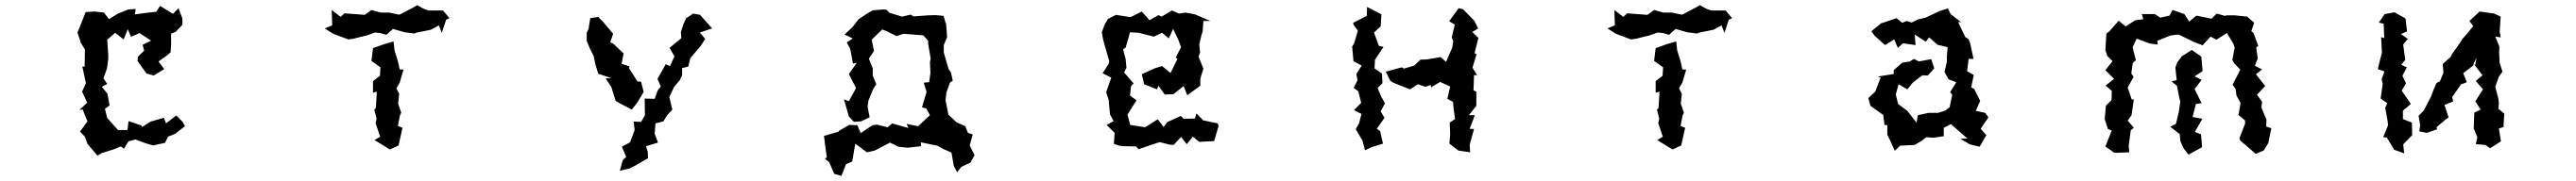

<svg xmlns="http://www.w3.org/2000/svg" viewBox="-20 -563 10040 707"><path d="M314 -516 295 -468 282 -436 294 -400 293 -399 311 -370 310 -303H301L307 -275L315 -238L300 -205L320 -162L289 -133L302 -136L321 -89L292 -49L311 -29L321 -1L360 45L377 35L424 20L451 9L463 18L481 -11L508 -18L549 -3L577 5L623 -5L635 -29L662 -40L701 -70L692 -87L667 -112L627 -81L619 -103L567 -88L534 -67L531 -73L481 -90L477 -55H440L398 -102L389 -138L407 -151L399 -197L377 -224L398 -235L383 -257L397 -295L402 -333V-348L398 -408L429 -435L462 -409L478 -449L491 -419L524 -434L569 -404L536 -388L542 -365L518 -342L516 -325L551 -276L579 -268L620 -293L598 -323L633 -348L645 -359L647 -390V-432L664 -438L691 -466V-491L676 -531L654 -509L604 -540L589 -517L561 -514L506 -507L509 -528L480 -526L438 -509L405 -488L385 -514L348 -518Z M1273 -524 1275 -464 1246 -452 1279 -431 1338 -409 1359 -412 1390 -420 1408 -424 1442 -436 1462 -434 1486 -427 1512 -450 1557 -437 1596 -432 1601 -435 1660 -447 1691 -464 1702 -434 1719 -486 1732 -492 1707 -522H1650L1631 -529L1606 -543L1595 -536L1538 -506H1534L1497 -514H1464L1428 -524L1402 -505L1323 -511L1308 -497ZM1428 -325 1463 -300 1461 -267 1434 -246V-201L1449 -205L1445 -140L1439 -135L1448 -99L1444 -82L1462 -29L1440 -16L1500 21L1534 5V3L1549 -64L1531 -71L1539 -112L1544 -123L1532 -158L1536 -197L1525 -218L1538 -240L1553 -291L1538 -292L1531 -324L1518 -366L1514 -401L1479 -391L1434 -375Z M2682 -510 2655 -492 2645 -471 2634 -437 2636 -414 2590 -376 2609 -343 2592 -305 2575 -312 2543 -255 2556 -225 2544 -210 2532 -177 2493 -178 2494 -113 2479 -87 2450 -88 2454 -55 2436 -7 2404 10 2421 50 2408 62 2396 104 2434 95 2456 84 2506 55 2505 30 2498 8 2545 -6 2532 -41 2535 -81 2566 -89 2580 -112 2601 -135 2589 -184 2608 -224 2630 -250 2639 -269V-297L2663 -303L2671 -336L2711 -383L2729 -411L2708 -436L2756 -452L2709 -505ZM2267 -403 2281 -370 2294 -345 2300 -315 2312 -275 2363 -258 2341 -257 2363 -223 2380 -169 2393 -161 2443 -135 2466 -165 2489 -204 2479 -244 2465 -245 2431 -298 2435 -303 2403 -314 2411 -354 2371 -392 2359 -398 2370 -431 2329 -480 2316 -492 2313 -497 2281 -492 2274 -449 2267 -435Z M3653 17 3689 33 3698 85 3711 110 3727 89 3763 72 3779 43 3760 5 3772 -38 3753 -44 3743 -70 3709 -85 3677 -115 3666 -171 3669 -201 3683 -240 3694 -248 3687 -280 3678 -292 3659 -358V-387L3664 -399L3672 -417L3668 -471L3666 -474L3658 -501L3626 -504L3596 -503L3541 -499L3530 -506L3497 -498L3447 -513L3436 -525L3424 -526L3382 -523L3360 -510L3327 -488L3303 -457L3272 -428L3304 -413L3281 -397L3294 -373L3305 -315L3320 -318L3289 -274L3317 -219L3289 -168L3270 -175L3289 -108L3309 -87L3337 -89L3370 -105L3362 -146L3365 -169L3384 -216L3396 -234L3382 -268V-296L3367 -334L3387 -364L3378 -408L3419 -448L3437 -441L3475 -422L3502 -431L3579 -425L3598 -404V-392L3608 -334L3605 -320L3607 -278L3602 -242L3581 -240L3592 -204L3574 -144L3591 -139L3605 -113L3559 -70L3514 -79L3521 -63L3458 -81L3440 -66L3399 -76L3381 -74L3335 -43L3322 -74L3290 -75L3249 -51L3250 -49L3192 -32L3197 8L3203 51L3196 58L3212 70L3232 116L3260 124L3278 78L3302 68L3314 -2L3354 28L3360 32L3390 25L3449 -6L3470 4L3481 10L3518 14L3570 8V-7L3634 6Z M4299 -489 4287 -469 4275 -437 4280 -409 4292 -366 4304 -324 4301 -312 4278 -277 4312 -260 4292 -203 4302 -172 4303 -157 4307 -116 4321 -90 4294 -75 4325 -44 4322 -1 4343 6 4357 8 4409 9 4418 20 4470 2 4501 -8 4539 2 4555 3 4584 -28 4606 0 4630 -29 4655 -9 4713 -12 4730 -70 4727 -81 4670 -93 4644 -120 4638 -100 4594 -99 4583 -110 4530 -86 4516 -67 4493 -97 4444 -66 4386 -75 4375 -115 4410 -171 4385 -190 4389 -227 4399 -237 4362 -280 4371 -298 4368 -332 4358 -370 4368 -377 4385 -437 4418 -435 4478 -420 4510 -435 4536 -413 4553 -450 4573 -408 4584 -379 4563 -338 4570 -333 4543 -278 4510 -305 4481 -296 4431 -273 4440 -234 4490 -214 4496 -228 4520 -194 4554 -195 4594 -227 4608 -191 4659 -228V-256L4671 -295L4652 -342L4658 -358L4655 -389L4663 -424L4668 -440L4671 -481H4698L4638 -507L4601 -514L4576 -510L4548 -522L4508 -498L4496 -504L4461 -484L4431 -518L4387 -496L4330 -505Z M5594 -243 5633 -225 5622 -177 5644 -165 5646 -142 5652 -98 5631 -84 5633 -39 5630 -2 5665 25 5711 32 5709 2 5726 -59 5709 -60 5729 -113H5706L5735 -150V-205L5724 -210L5726 -270L5738 -269L5720 -299L5736 -351L5728 -355L5743 -415L5719 -438L5742 -452L5727 -482L5683 -527L5666 -531L5629 -480L5651 -467L5639 -417L5645 -402L5641 -377L5617 -321L5596 -340L5543 -331L5517 -330L5493 -307L5453 -295L5444 -300L5382 -283L5399 -248L5411 -240L5477 -214L5507 -234L5536 -224L5557 -231L5559 -222ZM5251 -381 5256 -324 5288 -307 5267 -274 5272 -250 5257 -220 5275 -206 5286 -161 5258 -133 5287 -118 5278 -82 5265 -58 5291 -14 5301 24 5329 11 5371 -2 5360 -51 5347 -60 5377 -103 5362 -128 5379 -160 5365 -184 5350 -219 5369 -238 5367 -276 5338 -296 5340 -330 5373 -380 5355 -384 5336 -436 5362 -460 5365 -507 5309 -536 5308 -501 5255 -474 5256 -467 5273 -443 5259 -395Z M6273 -524 6275 -464 6246 -452 6279 -431 6338 -409 6359 -412 6390 -420 6408 -424 6442 -436 6462 -434 6486 -427 6512 -450 6557 -437 6596 -432 6601 -435 6660 -447 6691 -464 6702 -434 6719 -486 6732 -492 6707 -522H6650L6631 -529L6606 -543L6595 -536L6538 -506H6534L6497 -514H6464L6428 -524L6402 -505L6323 -511L6308 -497ZM6428 -325 6463 -300 6461 -267 6434 -246V-201L6449 -205L6445 -140L6439 -135L6448 -99L6444 -82L6462 -29L6440 -16L6500 21L6534 5V3L6549 -64L6531 -71L6539 -112L6544 -123L6532 -158L6536 -197L6525 -218L6538 -240L6553 -291L6538 -292L6531 -324L6518 -366L6514 -401L6479 -391L6434 -375Z M7585 -78 7649 -22 7622 -21 7659 1 7697 10 7723 -35 7701 -60 7731 -105 7719 -122 7682 -130 7699 -169 7676 -215 7664 -222 7674 -270 7648 -285 7654 -333H7673L7660 -394L7654 -410L7641 -418L7613 -477L7625 -476L7584 -508L7573 -530L7541 -520L7486 -494L7456 -487L7432 -475L7412 -481L7395 -474L7373 -492L7314 -472L7319 -477L7275 -441L7287 -424L7328 -387L7364 -409L7378 -376L7398 -394L7447 -387L7444 -428L7487 -400L7500 -417L7533 -388L7572 -379L7569 -341V-321L7560 -282L7576 -253L7606 -242L7582 -203L7590 -193L7580 -144L7563 -131L7534 -122H7497L7456 -113L7451 -84L7415 -130L7379 -157L7370 -194L7381 -234L7415 -214L7437 -241L7474 -269L7495 -268L7520 -296L7508 -332L7460 -323L7441 -333L7425 -323L7395 -318L7362 -289V-274L7300 -264L7311 -260L7290 -205L7263 -180L7271 -150L7297 -131L7321 -114L7326 -75L7337 -74V-37L7350 -10L7366 26L7387 6L7444 3L7471 -13L7489 -27L7517 -25L7557 -31V-64Z M8661 -434 8686 -392 8691 -377 8682 -329 8689 -316 8713 -291 8683 -232 8695 -215 8698 -190 8714 -161 8706 -114 8731 -93 8732 -81 8710 -24 8712 -15 8773 38 8804 25 8822 -4 8834 -62 8814 -69 8815 -96 8795 -144 8798 -165 8778 -193 8810 -227 8774 -273 8798 -292 8770 -306 8781 -335 8775 -377 8783 -384 8764 -435 8756 -441 8767 -474 8740 -498 8692 -503H8660L8653 -501L8621 -510L8601 -490L8542 -502L8514 -479L8495 -508L8449 -524L8437 -502L8401 -494L8380 -508H8329L8335 -488L8304 -484L8266 -460L8239 -482L8202 -440L8191 -432L8187 -368L8194 -345L8215 -324L8187 -289L8221 -255L8188 -229L8212 -208L8211 -172L8189 -150L8185 -102L8184 -99L8197 -59L8212 -53L8187 9L8222 34L8280 32L8278 6L8286 -54L8298 -64L8274 -92L8289 -113L8298 -175L8290 -174L8274 -221L8297 -263L8288 -276L8294 -317L8306 -328L8293 -378L8309 -412L8360 -393L8391 -389L8390 -404L8440 -424L8459 -427L8473 -428L8530 -400L8566 -386L8597 -420L8620 -408ZM8440 -68 8477 -39 8479 -13 8491 15 8511 41 8564 12 8560 -38 8536 -48 8565 -99 8527 -106 8540 -157 8562 -160 8535 -215 8562 -251 8535 -265 8566 -285 8561 -342 8524 -368 8485 -343 8467 -319 8460 -299 8465 -250 8445 -245 8466 -228 8475 -182 8479 -166 8473 -124 8462 -79Z M9276 -508 9253 -475 9272 -470 9274 -414 9262 -418 9265 -357 9256 -322 9249 -293 9275 -284 9264 -254 9268 -234 9260 -178 9286 -160 9278 -142 9287 -91 9289 -74 9270 -27 9284 -26 9313 22 9352 36 9348 1 9383 -35 9382 -84 9347 -98V-131L9378 -157L9342 -209L9359 -237L9345 -267L9362 -300L9340 -310L9356 -329L9348 -389L9366 -411L9339 -430L9363 -440L9357 -491L9314 -515ZM9408 -111 9414 -74 9411 -50 9440 -44 9480 -58 9478 -66 9513 -96 9525 -104 9509 -153 9543 -167 9539 -184 9573 -233 9596 -242 9582 -277 9622 -308 9623 -316 9634 -337 9629 -310 9625 -311 9657 -269 9631 -247 9659 -214 9629 -167 9650 -135 9625 -123 9623 -61 9637 -27 9631 0 9668 3 9687 16 9729 -11 9721 -61 9739 -67 9742 -119 9719 -138 9721 -158 9719 -178 9707 -224 9721 -264 9735 -283 9724 -318 9722 -358 9723 -381 9707 -420 9728 -417 9724 -440 9728 -498 9703 -510 9646 -518 9606 -481 9621 -461 9594 -428 9578 -410 9574 -402 9539 -353 9533 -341 9502 -313 9505 -279 9491 -245 9478 -239 9465 -209 9457 -187 9428 -131Z"/></svg>

Font: チョークS
Style: Regular
Weight: 400
Designer: [Stick] Fontworks Inc.
Foundry: [Stick] Fontworks Inc.
Version: Version 1.200;FEAKit 1.0